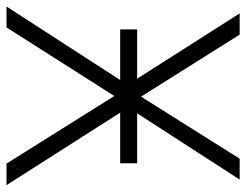

<svg xmlns="http://www.w3.org/2000/svg" viewBox="-103 -651 754 588"><g transform="rotate(90 274.0 -357.0)"><path d="M70 -400H221L21 -714H86L276 -412L466 -714H530L327 -400H480V-348H325L547 0H481L274 -330L64 0H0L225 -348H70Z"/></g></svg>

Font: Noto Sans Light
Style: Regular
Weight: 300
Designer: Monotype Design Team
Foundry: Monotype Imaging Inc.
Version: Version 2.007